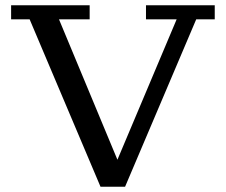

<svg xmlns="http://www.w3.org/2000/svg" viewBox="-20 -702 853 726"><path d="M360 4 92 -629H22V-682H319V-629H203L424 -98L648 -629H532V-682H792V-629H722L453 4Z"/></svg>

Font: Montagu Slab 16pt
Style: Regular
Weight: 400
Designer: Florian Karsten
Foundry: Florian Karsten
Version: Version 1.000; ttfautohint (v1.8.3)